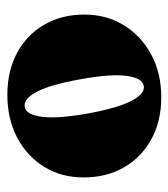

<svg xmlns="http://www.w3.org/2000/svg" viewBox="13 -765 468 534"><g transform="rotate(90 247.0 -498.0)"><path d="M250.5 -712.5Q317 -712.5 367.2 -685Q417.5 -657.5 445.5 -608.8Q473.5 -560 473.5 -496.5Q473.5 -435 444.2 -387.2Q415 -339.5 363.2 -312Q311.5 -284.5 243.5 -284.5Q177 -284.5 127 -311.5Q77 -338.5 48.8 -386.8Q20.5 -435 20.5 -499Q20.5 -559.5 49.8 -607.8Q79 -656 131 -684.2Q183 -712.5 250.5 -712.5ZM278.5 -333Q299.5 -337.5 305 -381.8Q310.5 -426 295.5 -509Q280 -593 259.8 -631Q239.5 -669 217.5 -663.5Q197 -659 191 -615.8Q185 -572.5 200.5 -487.5Q215.5 -403 235.8 -365.5Q256 -328 278.5 -333Z"/></g></svg>

Font: Fraunces 144pt S050 Black
Style: Regular
Weight: 900
Version: Version 1.000; ttfautohint (v1.8.3)